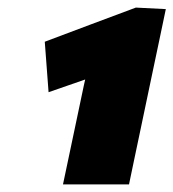

<svg xmlns="http://www.w3.org/2000/svg" viewBox="-20 -786 457 506"><path d="M146 -300Q153.5 -336 160.8 -370.2Q168 -404.5 177 -447L201 -561Q202.5 -568.5 204.5 -576.5Q157.5 -560 108 -543L98 -676Q160 -699.5 219 -721.5Q278 -743.5 338 -766L417 -762Q408 -719.5 399.2 -677Q390.5 -634.5 382 -595.5L350 -443Q341 -400.5 334.2 -368Q327.5 -335.5 320 -300Z"/></svg>

Font: Commissioner Black
Style: Italic
Weight: 900
Italic angle: -12°
Designer: Kostas Bartsokas
Foundry: Kostas Bartsokas
Version: Version 1.000; ttfautohint (v1.8.3)